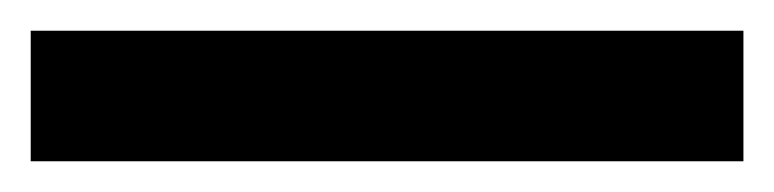

<svg xmlns="http://www.w3.org/2000/svg" viewBox="-23 -865 504 125"><path d="M461 -760V-845H-3V-760Z"/></svg>

Font: Noto Sans Gujarati ExtraCondensed SemiBold
Style: Regular
Weight: 600
Width: 2
Designer: Jelle Bosma - Monotype Design Team, Universal Thirst
Foundry: Monotype Imaging Inc.
Version: Version 2.106